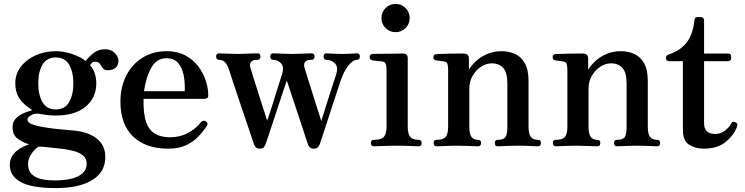

<svg xmlns="http://www.w3.org/2000/svg" viewBox="-20 -746 3797 979"><path d="M265 213Q141 213 85.5 182Q30 151 30 96Q30 66 45 45Q60 24 83 10.5Q106 -3 128 -10Q91 -22 67.5 -41Q44 -60 44 -96Q44 -122 57.5 -138Q71 -154 89.5 -163.5Q108 -173 124 -177.5Q140 -182 144 -185Q98 -214 78 -245Q58 -276 58 -321Q58 -370 87 -407Q116 -444 163 -464.5Q210 -485 264 -485Q306 -485 349.5 -470Q393 -455 417 -435Q431 -455 456.5 -475Q482 -495 515 -495Q547 -495 565.5 -475.5Q584 -456 584 -436Q584 -414 570 -401Q556 -388 531 -388Q515 -388 508 -394.5Q501 -401 496.5 -409.5Q492 -418 485.5 -424.5Q479 -431 462 -431Q453 -431 447 -423.5Q441 -416 439 -414Q456 -395 463.5 -371Q471 -347 471 -321Q471 -248 417 -202.5Q363 -157 264 -157Q240 -157 220 -159.5Q200 -162 184 -165Q159 -170 139.5 -159Q120 -148 120 -135Q120 -121 146 -111.5Q172 -102 211 -96Q250 -90 290 -86.5Q330 -83 359 -80Q431 -73 474 -39Q517 -5 517 55Q517 131 450.5 172Q384 213 265 213ZM262 174Q306 174 342.5 165.5Q379 157 400.5 138Q422 119 422 88Q422 62 403 46.5Q384 31 352 23Q320 15 281.5 11Q243 7 204 3Q190 1 181.5 2Q173 3 164 11Q148 25 135.5 46Q123 67 123 91Q123 133 156.5 153.5Q190 174 262 174ZM264 -188Q311 -188 332.5 -225.5Q354 -263 354 -321Q354 -379 332.5 -416Q311 -453 264 -453Q218 -453 196.5 -416Q175 -379 175 -321Q175 -263 196.5 -225.5Q218 -188 264 -188Z M837 12Q723 12 658.5 -50Q594 -112 594 -228Q594 -301 623 -359Q652 -417 705.5 -451Q759 -485 830 -485Q884 -485 924 -464Q964 -443 990 -409Q1016 -375 1029 -335.5Q1042 -296 1042 -258Q1042 -242 1022 -242H712Q710 -166 725.5 -123Q741 -80 772 -63Q803 -46 847 -46Q898 -46 938.5 -68Q979 -90 1005 -123Q1016 -136 1030 -127Q1044 -118 1034 -103Q1014 -73 988.5 -47Q963 -21 926.5 -4.5Q890 12 837 12ZM714 -281H922Q924 -329 915.5 -367Q907 -405 886.5 -427Q866 -449 828 -449Q780 -449 753 -403.5Q726 -358 714 -281Z M1303 12Q1283 12 1275 -11Q1272 -19 1263 -46Q1254 -73 1241 -111.5Q1228 -150 1213.5 -192.5Q1199 -235 1186 -274.5Q1173 -314 1163.5 -342.5Q1154 -371 1151 -381Q1141 -413 1129 -427Q1117 -441 1097 -441Q1082 -441 1082 -458Q1082 -474 1097 -474Q1108 -474 1136.5 -472.5Q1165 -471 1191 -471Q1209 -471 1229.5 -472Q1250 -473 1268 -473.5Q1286 -474 1293 -474Q1308 -474 1308 -458Q1308 -441 1293 -441Q1268 -441 1260 -430Q1252 -419 1256 -403Q1259 -393 1268 -364Q1277 -335 1289 -297.5Q1301 -260 1312.5 -223.5Q1324 -187 1332.5 -161.5Q1341 -136 1342 -131Q1344 -135 1351.5 -157.5Q1359 -180 1369 -211.5Q1379 -243 1389 -275.5Q1399 -308 1407 -333Q1415 -358 1418 -366Q1430 -405 1413 -423Q1396 -441 1373 -441Q1358 -441 1358 -458Q1358 -474 1373 -474Q1384 -474 1412.5 -472.5Q1441 -471 1467 -471Q1493 -471 1525 -472.5Q1557 -474 1568 -474Q1584 -474 1584 -458Q1584 -441 1568 -441Q1543 -441 1535.5 -430Q1528 -419 1532 -403Q1535 -393 1544 -364Q1553 -335 1565 -297Q1577 -259 1588.5 -222.5Q1600 -186 1608.5 -160Q1617 -134 1618 -129Q1620 -134 1627 -157Q1634 -180 1644 -211.5Q1654 -243 1664.5 -275.5Q1675 -308 1683 -333Q1691 -358 1694 -366Q1706 -405 1687.5 -423Q1669 -441 1645 -441Q1630 -441 1630 -458Q1630 -474 1645 -474Q1656 -474 1678 -472.5Q1700 -471 1726 -471Q1752 -471 1770.5 -472.5Q1789 -474 1800 -474Q1815 -474 1815 -458Q1815 -441 1800 -441Q1780 -441 1756.5 -412Q1733 -383 1715 -329Q1708 -308 1696.5 -273Q1685 -238 1671.5 -197Q1658 -156 1645.5 -117Q1633 -78 1623.5 -49.5Q1614 -21 1610 -10Q1606 0 1599.5 6Q1593 12 1579 12Q1558 12 1550 -11Q1546 -21 1535.5 -54Q1525 -87 1510.5 -130.5Q1496 -174 1481.5 -217.5Q1467 -261 1456.5 -293.5Q1446 -326 1442 -335Q1438 -323 1427 -290Q1416 -257 1402 -214.5Q1388 -172 1374 -129.5Q1360 -87 1349 -54.5Q1338 -22 1334 -10Q1330 0 1324 6Q1318 12 1303 12Z M1887 0Q1871 0 1871 -16Q1871 -33 1887 -33Q1925 -33 1938 -49Q1951 -65 1951 -101V-385Q1951 -413 1945.5 -422.5Q1940 -432 1926 -433Q1919 -434 1902.5 -435.5Q1886 -437 1879 -438Q1865 -441 1865 -455Q1865 -471 1880 -471Q1883 -471 1905 -471.5Q1927 -472 1954.5 -472Q1982 -472 2005 -472.5Q2028 -473 2034 -473Q2059 -473 2059 -450V-101Q2059 -65 2071 -49Q2083 -33 2115 -33Q2130 -33 2130 -16Q2130 0 2115 0Q2108 0 2088 -1Q2068 -2 2045 -2.5Q2022 -3 2004 -3Q1987 -3 1962 -2.5Q1937 -2 1915.5 -1Q1894 0 1887 0ZM1997 -582Q1967 -582 1946 -603Q1925 -624 1925 -654Q1925 -684 1946 -705Q1967 -726 1997 -726Q2027 -726 2048 -705Q2069 -684 2069 -654Q2069 -624 2048 -603Q2027 -582 1997 -582Z M2206 0Q2191 0 2191 -17Q2191 -33 2206 -33Q2240 -33 2252.5 -48Q2265 -63 2265 -99V-387Q2265 -407 2262 -418.5Q2259 -430 2246 -432Q2239 -434 2225 -435.5Q2211 -437 2204 -438Q2190 -440 2190 -454Q2190 -470 2205 -470Q2208 -470 2228 -471Q2248 -472 2273 -472.5Q2298 -473 2319 -473Q2340 -473 2346 -473Q2371 -472 2371 -447V-391Q2385 -414 2408.5 -435.5Q2432 -457 2465 -471Q2498 -485 2538 -485Q2575 -485 2606 -471Q2637 -457 2656 -424Q2675 -391 2675 -333V-101Q2675 -63 2686.5 -48Q2698 -33 2723 -33Q2738 -33 2738 -17Q2738 0 2723 0Q2716 0 2698 -1Q2680 -2 2659 -2.5Q2638 -3 2620 -3Q2603 -3 2582 -2.5Q2561 -2 2543.5 -1Q2526 0 2518 0Q2503 0 2503 -17Q2503 -33 2518 -33Q2549 -33 2558 -48Q2567 -63 2567 -99V-319Q2567 -376 2546 -399.5Q2525 -423 2487 -423Q2459 -423 2432.5 -405.5Q2406 -388 2389.5 -359Q2373 -330 2373 -295V-101Q2373 -63 2384 -48Q2395 -33 2417 -33Q2433 -33 2433 -17Q2433 0 2417 0Q2406 0 2375.5 -1.5Q2345 -3 2319 -3Q2302 -3 2278 -2.5Q2254 -2 2234 -1Q2214 0 2206 0Z M2814 0Q2799 0 2799 -17Q2799 -33 2814 -33Q2848 -33 2860.5 -48Q2873 -63 2873 -99V-387Q2873 -407 2870 -418.5Q2867 -430 2854 -432Q2847 -434 2833 -435.5Q2819 -437 2812 -438Q2798 -440 2798 -454Q2798 -470 2813 -470Q2816 -470 2836 -471Q2856 -472 2881 -472.5Q2906 -473 2927 -473Q2948 -473 2954 -473Q2979 -472 2979 -447V-391Q2993 -414 3016.5 -435.5Q3040 -457 3073 -471Q3106 -485 3146 -485Q3183 -485 3214 -471Q3245 -457 3264 -424Q3283 -391 3283 -333V-101Q3283 -63 3294.5 -48Q3306 -33 3331 -33Q3346 -33 3346 -17Q3346 0 3331 0Q3324 0 3306 -1Q3288 -2 3267 -2.5Q3246 -3 3228 -3Q3211 -3 3190 -2.5Q3169 -2 3151.5 -1Q3134 0 3126 0Q3111 0 3111 -17Q3111 -33 3126 -33Q3157 -33 3166 -48Q3175 -63 3175 -99V-319Q3175 -376 3154 -399.5Q3133 -423 3095 -423Q3067 -423 3040.5 -405.5Q3014 -388 2997.5 -359Q2981 -330 2981 -295V-101Q2981 -63 2992 -48Q3003 -33 3025 -33Q3041 -33 3041 -17Q3041 0 3025 0Q3014 0 2983.5 -1.5Q2953 -3 2927 -3Q2910 -3 2886 -2.5Q2862 -2 2842 -1Q2822 0 2814 0Z M3569 12Q3526 12 3494 -8Q3462 -28 3462 -83V-434H3392Q3376 -434 3376 -450V-453Q3376 -460 3380.5 -463.5Q3385 -467 3392 -469Q3450 -489 3481.5 -529.5Q3513 -570 3521 -643Q3521 -659 3537 -659H3554Q3560 -659 3565 -654.5Q3570 -650 3570 -643V-473H3692Q3708 -473 3708 -458V-450Q3708 -434 3692 -434H3570V-118Q3570 -63 3627 -63Q3654 -63 3675.5 -79Q3697 -95 3708 -116Q3716 -131 3733 -121Q3740 -117 3740 -111Q3740 -105 3737 -97Q3720 -54 3678.5 -21Q3637 12 3569 12Z"/></svg>

Font: Zen Antique
Style: Regular
Weight: 400
Designer: Yoshimichi Ohira
Foundry: Positype
Version: Version 1.001